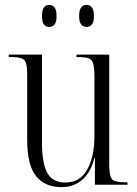

<svg xmlns="http://www.w3.org/2000/svg" viewBox="-20 -761 566 791"><path d="M234 10Q165 10 128.5 -35.5Q92 -81 92 -184V-450Q92 -483 87.5 -499.5Q83 -516 68 -521Q53 -526 23 -526H16V-536H153V-172Q153 -88 175 -48.5Q197 -9 249 -9Q309 -9 339 -62Q369 -115 369 -201V-442Q369 -479 364.5 -497Q360 -515 345.5 -520.5Q331 -526 300 -526H295V-536H430V-89Q430 -54 434.5 -37Q439 -20 454 -15Q469 -10 499 -10H505V0H371V-111H369Q354 -50 318.5 -20Q283 10 234 10ZM337 -650Q323 -650 314.5 -660Q306 -670 306 -695Q306 -720 314.5 -730.5Q323 -741 337 -741Q350 -741 358.5 -730.5Q367 -720 367 -695Q367 -670 358.5 -660Q350 -650 337 -650ZM182 -650Q169 -650 161 -660Q153 -670 153 -695Q153 -720 161 -730.5Q169 -741 182 -741Q196 -741 204.5 -730.5Q213 -720 213 -695Q213 -670 204.5 -660Q196 -650 182 -650Z"/></svg>

Font: Noto Serif Display Condensed Light
Style: Regular
Weight: 300
Width: 3
Designer: Monotype Design Team
Foundry: Monotype Imaging Inc.
Version: Version 2.009